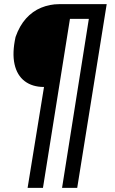

<svg xmlns="http://www.w3.org/2000/svg" viewBox="-20 -725 553 925"><path d="M113 180 192 -306Q136 -306 99 -334Q62 -362 50 -416Q38 -470 55 -547Q74 -601 105.5 -636Q137 -671 178.5 -688Q220 -705 265 -705H494L352 180H279L408 -634H317L187 180Z"/></svg>

Font: Nunito Sans 7pt Condensed Medium
Style: Italic
Weight: 500
Width: 3
Italic angle: -9°
Designer: Vernon Adams
Foundry: Vernon Adams
Version: Version 3.101;gftools[0.9.27]